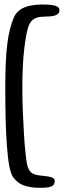

<svg xmlns="http://www.w3.org/2000/svg" viewBox="-20 -658 294 872"><path d="M162.5 195Q121 195 91.2 185.2Q61.5 175.5 41 148.5Q29 133 22 94.8Q15 56.5 11 1.2Q7 -54 5.5 -121Q4 -188 4 -261Q4 -324 6.2 -372.8Q8.5 -421.5 13.2 -459.2Q18 -497 25.8 -527Q33.5 -557 44 -581.5Q54.5 -602 72.2 -614.2Q90 -626.5 115.8 -632Q141.5 -637.5 175.5 -637.5Q199 -637.5 215.8 -635.2Q232.5 -633 241.2 -627.2Q250 -621.5 250 -611.5Q250 -595.5 234.5 -589.2Q219 -583 191.5 -583Q165.5 -583 149.2 -578.2Q133 -573.5 123.5 -562.8Q114 -552 108 -534.5Q97.5 -501.5 89.5 -430.2Q81.5 -359 81.5 -260.5Q81.5 -206 83.8 -149.2Q86 -92.5 89.2 -42.5Q92.5 7.5 96.5 43.2Q100.5 79 103.5 91.5Q109.5 114.5 121.8 125.5Q134 136.5 165.5 139.5Q187.5 141.5 201.5 144Q215.5 146.5 222 151Q228.5 155.5 228.5 163.5Q228.5 174.5 223.2 181.5Q218 188.5 204 191.8Q190 195 162.5 195Z"/></svg>

Font: Gluten Thin Light
Style: Regular
Weight: 300
Version: Version 1.300